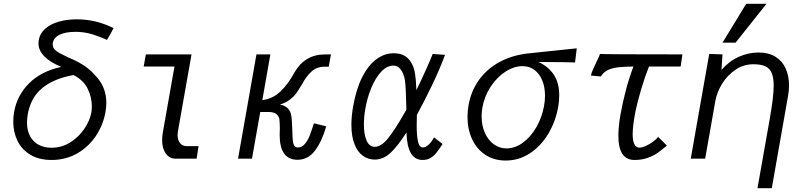

<svg xmlns="http://www.w3.org/2000/svg" viewBox="-20 -837 4240 1013"><path d="M50 -195.5Q50 -221 54.5 -246.5Q70 -334 133.5 -397.5Q197 -461 303 -484Q183 -534.5 183 -608.5Q183 -617 184.5 -626Q190.5 -660 217.8 -684.8Q245 -709.5 288.5 -722.2Q332 -735 386 -735Q487.5 -735 579 -688.5L564 -660Q559.5 -651.5 544.5 -626.5Q485 -652.5 449.2 -660.8Q413.5 -669 380 -669Q325.5 -669 294.8 -654Q264 -639 258.5 -610.5Q258 -608 258 -603Q258 -583 275.2 -569.5Q292.5 -556 328 -540L340 -534Q383.5 -516.5 419 -494Q454.5 -471.5 481 -440.5Q541 -380.5 541 -294.5Q541 -271 536.5 -245.5Q524.5 -178.5 486.5 -120.8Q448.5 -63 388 -28Q327.5 7 252.5 7Q186 7 140.2 -20.5Q94.5 -48 72.2 -94Q50 -140 50 -195.5ZM462 -243.5Q464.5 -258.5 464.5 -276Q464.5 -323.5 442.5 -369Q420.5 -414.5 367.5 -441Q266 -423 204.2 -373.5Q142.5 -324 126.5 -234Q122.5 -209 122.5 -190.5Q122.5 -148 139 -118Q155.5 -88 184.5 -72.8Q213.5 -57.5 251.5 -57.5Q306.5 -57.5 351.8 -86.5Q397 -115.5 425.8 -158.8Q454.5 -202 462 -243.5Z M835.5 -97.5Q835.5 -117 839 -137.5L900.5 -486H738L749.5 -550H990.5L918.5 -142.5Q917 -133.5 917 -124Q917 -99 929.5 -82.5Q942 -66 964.5 -66H1027.5L1017.5 0H904Q885.5 0 870 -11.2Q854.5 -22.5 845 -44.5Q835.5 -66.5 835.5 -97.5Z M1455.5 -125.5Q1455.5 -141.5 1456.5 -159.5Q1456 -193 1454.2 -207Q1452.5 -221 1440 -233.5Q1427.5 -246 1398 -246H1353L1309.5 0H1236L1333 -550H1406.5L1364 -308.5Q1419.5 -316 1460.2 -355Q1501 -394 1533 -454Q1560.5 -501.5 1600.8 -525.8Q1641 -550 1697.5 -550H1726L1714.5 -485H1692.5Q1651.5 -485 1623.8 -459.8Q1596 -434.5 1572.5 -391Q1553 -359 1542 -343.5Q1531 -328 1509.8 -311.5Q1488.5 -295 1457 -285.5Q1482 -280 1495.2 -268.5Q1508.5 -257 1514 -238.2Q1519.5 -219.5 1520.5 -189L1522.5 -141.5Q1523.5 -108.5 1525.2 -92.8Q1527 -77 1533 -68Q1539 -59 1552 -59Q1573 -59 1588.8 -78Q1604.5 -97 1613.5 -120.2Q1622.5 -143.5 1636.5 -186.5L1701 -170.5Q1680 -94 1643 -44Q1606 6 1550 6Q1455.5 6 1455.5 -125.5Z M1834 -178.5Q1834 -224 1843.5 -277.5Q1859.5 -368.5 1891.5 -431Q1923.5 -493.5 1966.2 -524.8Q2009 -556 2057 -556Q2108.5 -556 2136.2 -525Q2164 -494 2170.5 -443Q2174.5 -419.5 2177 -361.5Q2203.5 -415.5 2228.2 -471Q2253 -526.5 2263 -552.5L2328 -547.5Q2301 -474.5 2260.8 -390.2Q2220.5 -306 2179.5 -230.5L2178.5 -173Q2178.5 -125.5 2185 -92.2Q2191.5 -59 2211.5 -59Q2225.5 -59 2241.5 -73.8Q2257.5 -88.5 2270 -112L2315 -77Q2295 -46.5 2282 -30.2Q2269 -14 2251.2 -3.5Q2233.5 7 2209.5 7Q2128.5 7 2124.5 -138Q2078 -65.5 2040 -30.2Q2002 5 1957 5Q1921.5 5 1893.8 -15.5Q1866 -36 1850 -77.2Q1834 -118.5 1834 -178.5ZM1900 -181Q1900 -128 1914.2 -95.2Q1928.5 -62.5 1957.5 -62.5Q1992 -62.5 2028.8 -109Q2065.5 -155.5 2111.5 -236.5L2124 -258Q2122 -373 2116.5 -414Q2109.5 -451 2094 -471Q2078.5 -491 2056 -491Q2021.5 -491 1991.2 -458.5Q1961 -426 1939.2 -373.8Q1917.5 -321.5 1907.5 -263Q1900 -221 1900 -181Z M2446.5 -221Q2446.5 -249 2452 -282Q2466 -359 2508.2 -416.8Q2550.5 -474.5 2615 -509.5Q2679.5 -544.5 2760.5 -554.5Q2774 -556 2969 -576.5L3023 -582L3014 -507.5Q2955.5 -509.5 2889.5 -509.5Q2843.5 -509.5 2820.5 -510Q2871.5 -487.5 2901 -444.2Q2930.5 -401 2930.5 -334Q2930.5 -303.5 2925 -273Q2911.5 -196 2872.8 -131.2Q2834 -66.5 2775.8 -28.2Q2717.5 10 2648 10Q2586 10 2540.2 -20.5Q2494.5 -51 2470.5 -103.5Q2446.5 -156 2446.5 -221ZM2850.5 -278.5Q2855.5 -305 2855.5 -332Q2855.5 -377 2841.2 -412.2Q2827 -447.5 2800.2 -467.8Q2773.5 -488 2737 -488Q2691.5 -488 2646.5 -458.8Q2601.5 -429.5 2568.5 -379.2Q2535.5 -329 2525 -269Q2521 -247.5 2521 -222.5Q2521 -175 2538 -136.5Q2555 -98 2585 -76Q2615 -54 2652 -54Q2698 -54 2739.8 -85Q2781.5 -116 2810.8 -167.5Q2840 -219 2850.5 -278.5Z M3128 -512.5Q3134.5 -525.5 3139.5 -536.8Q3144.5 -548 3145 -552.5Q3173.5 -550 3580.5 -550L3571 -486H3404Q3382 -431 3362.5 -364.8Q3343 -298.5 3333 -251Q3318 -172.5 3318 -129.5Q3318 -58 3354.5 -58Q3367.5 -58 3387.2 -67Q3407 -76 3425.2 -89.2Q3443.5 -102.5 3452 -115L3498.5 -69Q3471 -45.5 3449 -30Q3427 -14.5 3396.2 -3.8Q3365.5 7 3327.5 7Q3242.5 7 3242.5 -121.5Q3242.5 -167 3253.5 -232Q3264.5 -293.5 3282.2 -361.2Q3300 -429 3322 -486Q3270.5 -485.5 3238.5 -481.5Q3206.5 -477.5 3184.8 -466.2Q3163 -455 3150 -433.5L3097.5 -438.5Q3101 -453 3108.2 -469.5Q3115.5 -486 3128 -512.5Z M4062 -385Q4062 -428 4051.2 -452.5Q4040.5 -477 4017.5 -487.5Q3994.5 -498 3955.5 -498Q3903 -498 3860 -468.8Q3817 -439.5 3789.5 -394.5Q3762 -349.5 3754 -303.5L3700.5 0H3624.5L3651.5 -153.5L3677.5 -301L3722 -552.5L3792 -550L3786.5 -468Q3825.5 -513.5 3876.8 -536.8Q3928 -560 3981.5 -560Q4036 -560 4072.2 -537Q4108.5 -514 4125.8 -474.5Q4143 -435 4143 -385.5Q4143 -362 4138 -332L4052 156H3976.5L4041 -208.5Q4062 -326.5 4062 -385ZM3792 -612 3917 -817H4024L3861 -612Z"/></svg>

Font: JuliaMono Light
Style: Italic
Weight: 300
Italic angle: -9°
Monospace: yes
Designer: cormullion
Foundry: corm
Version: Version 0.054; ttfautohint (v1.8.4)